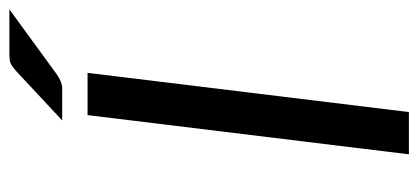

<svg xmlns="http://www.w3.org/2000/svg" viewBox="-272 -660 931 428"><g transform="rotate(-90 194.0 -445.5)"><path d="M158.7 0H64.5L151.9 -716.3H246.1ZM212.4 -772.9H140.1L249 -874.5Q264.6 -888.7 273.4 -889.6Q282.2 -890.6 290.5 -890.6H387.7L243.7 -785.6Q225.6 -772.9 212.4 -772.9Z"/></g></svg>

Font: Lato-Italic
Style: Italic
Weight: 400
Italic angle: -7°
Designer: Lukasz Dziedzic
Foundry: tyPoland Lukasz Dziedzic
Version: Version 1.104; Western+Polish opensource